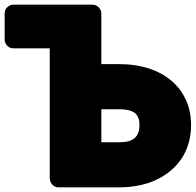

<svg xmlns="http://www.w3.org/2000/svg" viewBox="-44 -768 842 826"><path d="M13 -748C-3 -748 -24 -734 -24 -711V-597C-24 -581 -10 -560 13 -560H170V0C170 16 184 38 207 38H471C516 38 558 31 595 19C695 -15 778 -96 778 -230C778 -268 771 -305 756 -338C710 -439 603 -492 471 -492H392V-711C392 -727 377 -748 354 -748ZM556 -231C556 -180 530 -156 471 -156H392V-298H471C531 -298 556 -277 556 -231Z"/></svg>

Font: Asimov Print
Style: E
Weight: 500
Designer: Google
Version: Version 2.000980; 2014